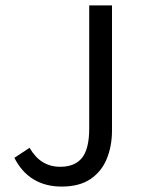

<svg xmlns="http://www.w3.org/2000/svg" viewBox="-20 -676 520 708"><path d="M207 12Q148 12 104 -14.5Q60 -41 33 -94L89 -131Q110 -95 138 -78Q166 -61 202 -61Q256 -61 282.5 -94Q309 -127 309 -203V-656H393V-195Q393 -138 374 -91Q355 -44 314 -16Q273 12 207 12Z"/></svg>

Font: Mada
Style: Regular
Weight: 400
Designer: Khaled Hosny
Version: Version 1.5